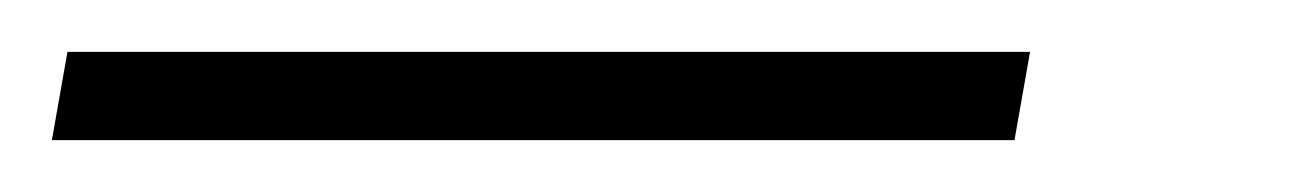

<svg xmlns="http://www.w3.org/2000/svg" viewBox="-70 89 499 74"><path d="M-50 143 -44 109H327L321 143Z"/></svg>

Font: Inria Serif
Style: Italic
Weight: 400
Italic angle: -10°
Designer: Black Foundry Team
Foundry: Black Foundry
Version: Version 1.000; ttfautohint (v1.8.3)